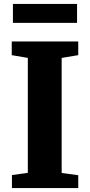

<svg xmlns="http://www.w3.org/2000/svg" viewBox="-20 -953 456 973"><path d="M121 -77V-659.5L39.5 -673.5V-743H376.5V-673.5L292.5 -659.5V-76.5L376.5 -65V0H40.5V-66ZM370.5 -933V-837H45.5V-933Z"/></svg>

Font: Merriweather Black
Style: Regular
Weight: 900
Designer: Eben Sorkin
Foundry: Eben Sorkin
Version: Version 2.200;gftools[0.9.31]